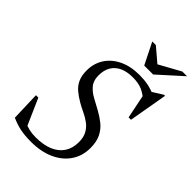

<svg xmlns="http://www.w3.org/2000/svg" viewBox="-257 -972 1081 1081"><g transform="rotate(45 283.5 -431.0)"><path d="M491 -599Q460.5 -626 431 -639.2Q401.5 -652.5 355 -652.5Q309.5 -652.5 277.2 -637.5Q245 -622.5 228 -593.8Q211 -565 211 -523.5Q211 -482 231.8 -457.2Q252.5 -432.5 284 -415.5Q315.5 -398.5 347.5 -381Q379.5 -363.5 407 -341.5Q434.5 -319.5 451.5 -286.2Q468.5 -253 468.5 -202Q468.5 -139.5 436.2 -91.5Q404 -43.5 345 -16.8Q286 10 207 10Q158 10 121.5 2.8Q85 -4.5 46.5 -22L41 -195.5H60L135.5 -24L108.5 -48.5Q134 -36.5 156.5 -31.5Q179 -26.5 207 -26.5Q269 -26.5 311.5 -44.5Q354 -62.5 376.5 -96.8Q399 -131 399 -179Q399 -219 384 -245Q369 -271 345.2 -288Q321.5 -305 295 -317.2Q268.5 -329.5 245.5 -343Q215.5 -360.5 192.2 -380.2Q169 -400 156.5 -427.8Q144 -455.5 144 -496Q144 -551.5 171.8 -595Q199.5 -638.5 251 -663.5Q302.5 -688.5 374 -688.5Q411.5 -688.5 443.2 -682Q475 -675.5 512.5 -659L478.5 -663L549 -707H557.5L517 -476H498L464 -643ZM567 -872.5 425 -744.5H354L290 -872.5H318.5L408 -796.5H391.5L529.5 -872.5Z"/></g></svg>

Font: Newsreader 28pt
Style: Italic
Weight: 400
Italic angle: -17°
Version: Version 1.003